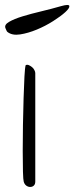

<svg xmlns="http://www.w3.org/2000/svg" viewBox="-55 -744 295 762"><path d="M39.1 -23.4Q37.1 -29.3 36.1 -63Q35.2 -96.7 35.2 -144.5Q35.2 -192.4 36.1 -248.5Q37.1 -304.7 38.6 -354Q40 -403.3 42 -439.5Q43.9 -475.6 46.9 -485.4Q52.7 -488.3 59.6 -485.4Q66.4 -482.4 72.3 -477.5Q78.1 -472.7 81.5 -465.8Q85 -459 85 -454.1V-23.4Q85 -12.7 79.1 -7.3Q73.2 -2 64.9 -2Q56.6 -2 49.3 -7.3Q42 -12.7 39.1 -23.4ZM-25.4 -617.2Q-27.3 -618.2 -29.8 -624Q-32.2 -629.9 -33.2 -631.8Q-39.1 -645.5 -19 -657.2Q1 -668.9 34.7 -679.2Q68.4 -689.5 109.4 -699.2Q150.4 -709 187.5 -719.7Q218.8 -728.5 220.2 -720.2Q221.7 -711.9 204.1 -695.8Q186.5 -679.7 155.8 -660.2Q125 -640.6 90.8 -626.5Q56.6 -612.3 24.9 -607.4Q-6.8 -602.5 -25.4 -617.2Z"/></svg>

Font: Give You Glory
Style: Regular
Weight: 400
Designer: Kimberly Geswein
Foundry: Kimberly Geswein
Version: Version 1.002